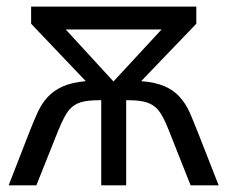

<svg xmlns="http://www.w3.org/2000/svg" viewBox="-20 -555 682 575"><path d="M567.9 -535.2V-483.9L402.8 -312Q445.3 -308.6 472.4 -296.9Q499.5 -285.2 517.3 -265.6Q535.2 -246.1 547.1 -220.5Q559.1 -194.8 634.8 0H550.8L485.8 -164.1Q469.2 -206.5 455.1 -223.9Q440.9 -241.2 420.4 -248Q399.9 -254.9 362.8 -254.9H357.9V0H283.2V-254.9H277.8Q241.2 -254.9 221.2 -248.5Q201.2 -242.2 187.5 -226.6Q173.8 -210.9 154.8 -165L88.9 0H5.9L69.8 -164.1Q81.5 -193.8 93.3 -219.5Q105 -245.1 122.8 -264.4Q140.6 -283.7 167.5 -295.9Q194.3 -308.1 236.8 -312L73.2 -483.9V-535.2ZM463.9 -466.8H176.8L319.8 -311Z"/></svg>

Font: XL-Viking
Style: Regular
Weight: 400
Foundry: Ascender Corporation
Version: Version 1.10 March 23, 2015